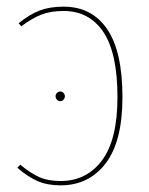

<svg xmlns="http://www.w3.org/2000/svg" viewBox="-20 -548 449 577"><path d="M348 -256Q348 -123 297.5 -57Q247 9 162 9Q122 9 92.5 -4Q63 -17 32 -44L41 -53Q71 -28 97.5 -16Q124 -4 162 -4Q240 -4 286.5 -66Q333 -128 333 -256Q333 -389 290.5 -452Q248 -515 171 -515Q132 -515 104 -504Q76 -493 44 -469L36 -478Q69 -505 99.5 -516.5Q130 -528 171 -528Q256 -528 302 -460.5Q348 -393 348 -256ZM175 -259Q175 -253 171 -248.5Q167 -244 161 -244Q155 -244 151 -248.5Q147 -253 147 -259Q147 -264 151 -268.5Q155 -273 161 -273Q167 -273 171 -268.5Q175 -264 175 -259Z"/></svg>

Font: Fira Sans Compressed Hair
Style: Regular
Weight: 100
Width: 1
Designer: bBox Type GmbH & Carrois Corporate GbR & Edenspiekermann AG
Foundry: bBox Type GmbH & Carrois Corporate GbR & Edenspiekermann AG
Version: Version 4.301